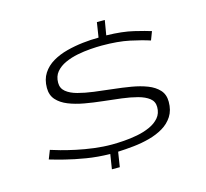

<svg xmlns="http://www.w3.org/2000/svg" viewBox="-125 -948 1286 1196"><g transform="rotate(-15 518.5 -350.0)"><path d="M916 -662 895 -607Q844 -624 769 -640Q694 -656 590 -656Q559 -656 517 -653Q475 -650 432 -641.5Q389 -633 351.5 -616Q314 -599 291 -571.5Q268 -544 268 -502Q268 -466 295 -444Q322 -422 367 -410Q412 -398 468.5 -390.5Q525 -383 585.5 -376.5Q646 -370 702.5 -360.5Q759 -351 804 -333.5Q849 -316 876 -286.5Q903 -257 903 -210Q903 -155 878.5 -117Q854 -79 813.5 -55Q773 -31 722.5 -17.5Q672 -4 619 1.5Q566 7 518 9L503 105H452L467 10Q388 9 315 -3Q242 -15 183 -30Q124 -45 88 -56L110 -112Q131 -105 172 -93.5Q213 -82 266.5 -70.5Q320 -59 378.5 -51.5Q437 -44 493 -44Q526 -44 569.5 -47Q613 -50 657.5 -58.5Q702 -67 740 -84Q778 -101 801.5 -128.5Q825 -156 825 -197Q825 -233 798 -254Q771 -275 726 -287Q681 -299 625 -306Q569 -313 508.5 -319.5Q448 -326 392 -336Q336 -346 291 -364Q246 -382 219 -412Q192 -442 192 -489Q192 -544 217 -582.5Q242 -621 283.5 -645.5Q325 -670 376.5 -683.5Q428 -697 481.5 -703Q535 -709 584 -709L599 -805H650L634 -710Q737 -708 809.5 -690.5Q882 -673 916 -662Z"/></g></svg>

Font: Georama ExtraExtended Light
Style: Italic
Weight: 300
Width: 8
Italic angle: -9°
Designer: Jean-Baptiste Levee
Foundry: Production Type
Version: Version 1.000